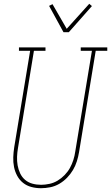

<svg xmlns="http://www.w3.org/2000/svg" viewBox="-20 -985 586 1013"><path d="M196 8Q170 8 145.5 1.5Q121 -5 102 -20Q83 -35 71 -57Q59 -79 54 -104Q49 -129 50 -155.5Q51 -182 55 -208L139 -717H80V-735H220V-717H159L75 -205Q71 -182 70 -158.5Q69 -135 73 -112.5Q77 -90 86.5 -70Q96 -50 112.5 -36Q129 -22 151 -16Q173 -10 197 -10Q218 -10 241 -15Q264 -20 284 -32Q304 -44 321 -61.5Q338 -79 349 -99Q360 -119 367 -141Q374 -163 377 -185L465 -717H406V-735H546V-717H485L397 -182Q393 -158 385.5 -134Q378 -110 365 -88Q352 -66 333.5 -47Q315 -28 292.5 -15Q270 -2 245 3Q220 8 196 8ZM315 -815 239 -954 257 -963 332 -833 451 -965 465 -953 343 -815Z"/></svg>

Font: Iosevka Curly Slab Thin
Style: Italic
Weight: 100
Italic angle: -9°
Monospace: yes
Designer: Belleve Invis
Foundry: Belleve Invis
Version: Version 22.1.2; ttfautohint (v1.8.4)